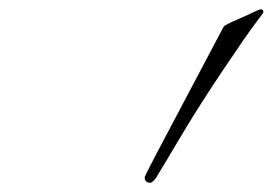

<svg xmlns="http://www.w3.org/2000/svg" viewBox="-20 -938 588 414"><path d="M304 -544Q292 -544 292 -556Q292 -558 316 -604L462 -880Q464 -884 493 -896.5Q522 -909 527 -912Q540 -918 542 -918Q548 -918 548 -912Q548 -910 531 -888Q514 -866 462 -788.5Q410 -711 374.5 -651.5Q339 -592 334 -583.5Q329 -575 326 -570.5Q323 -566 320 -560.5Q317 -555 315 -552.5Q313 -550 311 -548Q307 -544 304 -544Z"/></svg>

Font: Miama
Style: Regular
Weight: 400
Italic angle: 16.5°
Designer: Linus Romer
Foundry: Linus Romer
Version: 0.32